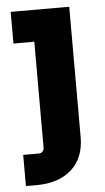

<svg xmlns="http://www.w3.org/2000/svg" viewBox="-51 -527 415 761"><g transform="rotate(-5 156.0 -146.5)"><path d="M21 200V76H84Q92 76 98 70Q104 64 104 56V-434L171 -367H21V-493H254V26Q254 108 203 154Q152 200 64 200Z"/></g></svg>

Font: SUSE ExtraBold
Style: Regular
Weight: 800
Designer: Rene Bieder
Foundry: SUSE
Version: Version 1.000